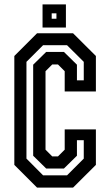

<svg xmlns="http://www.w3.org/2000/svg" viewBox="-20 -851 500 871"><path d="M148 0 45 -103V-597L148 -700H311.5L415 -597V-436H273.5V-528L243 -558.5H217L186.5 -528V-172L217 -141.5H243L273.5 -172V-264H415V-103L311.5 0ZM175.5 -55.5H284L360 -131.5V-215H329V-144.5L270 -86.5H189.5L130.5 -144.5V-557.5L189.5 -615.5H270L329 -557.5V-486.5H360V-570.5L284 -646H175.5L100 -570.5V-131.5ZM173 -726V-831H279V-726ZM214.5 -766H236V-790.5H214.5Z"/></svg>

Font: Tourney Condensed SemiBold
Style: Regular
Weight: 600
Width: 3
Designer: Tyler Finck
Foundry: Etcetera Type Co
Version: Version 1.010; ttfautohint (v1.8.3)